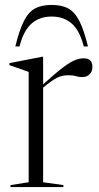

<svg xmlns="http://www.w3.org/2000/svg" viewBox="-20 -757 400 777"><path d="M319 -521Q354 -521 354 -486Q354 -467.5 342.5 -456.2Q331 -445 313 -445Q298 -445 287 -448.8Q276 -452.5 255.5 -452.5Q231 -452.5 210.2 -442Q189.5 -431.5 154.5 -402.5V-19.5L236.5 -8V0H22.5V-8L96 -19.5V-466Q86.5 -470 66 -476.8Q45.5 -483.5 18 -493.5V-501.5L151.5 -527.5H154.5V-415.5Q206 -462.5 236.2 -485Q266.5 -507.5 284.8 -514.2Q303 -521 319 -521ZM189 -690Q140 -690 107.8 -661.8Q75.5 -633.5 59 -569H42Q58.5 -636.5 77.2 -672.8Q96 -709 122.2 -723Q148.5 -737 189 -737Q229.5 -737 255.8 -723Q282 -709 300.8 -672.8Q319.5 -636.5 336 -569H319Q302.5 -633.5 270.2 -661.8Q238 -690 189 -690Z"/></svg>

Font: Newsreader 72pt Light
Style: Regular
Weight: 300
Designer: Hugues Gentile
Foundry: Production Type
Version: Version 1.003; ttfautohint (v1.8.3)